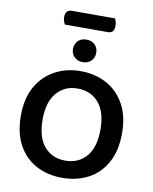

<svg xmlns="http://www.w3.org/2000/svg" viewBox="-103 -1040 902 1131"><g transform="rotate(10 348.0 -474.5)"><path d="M650 -304Q650 -200 610.5 -128.5Q571 -57 502.5 -21Q434 15 347 15Q261 15 192.5 -21Q124 -57 84.5 -128.5Q45 -200 45 -304Q45 -408 85.5 -479Q126 -550 194.5 -586.5Q263 -623 347 -623Q433 -623 501.5 -586.5Q570 -550 610 -479Q650 -408 650 -304ZM521 -304Q521 -409 473.5 -464Q426 -519 347 -519Q270 -519 222.5 -464Q175 -409 175 -304Q175 -198 222 -143Q269 -88 348 -88Q427 -88 474 -143Q521 -198 521 -304ZM418 -744Q418 -715 398.5 -696Q379 -677 348 -677Q318 -677 298.5 -696Q279 -715 279 -744Q279 -774 298 -793Q317 -812 348 -812Q380 -812 399 -793Q418 -774 418 -744ZM463 -877H207Q203 -884 199 -895.5Q195 -907 195 -919Q195 -944 206 -954Q217 -964 234 -964H491Q496 -957 499 -945.5Q502 -934 502 -922Q502 -897 492 -887Q482 -877 463 -877Z"/></g></svg>

Font: Baloo Bhaijaan 2 SemiBold
Style: Regular
Weight: 600
Designer: Sanskriti Dholi, Noopur Datye and Ek Type
Foundry: Ek Type
Version: Version 1.700